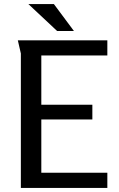

<svg xmlns="http://www.w3.org/2000/svg" viewBox="-20 -928 589 948"><path d="M68 -729H510V-654H184V-411H436V-338H184V-75H510V0H83V-664ZM246 -908 345 -775H262L120 -908Z"/></svg>

Font: Rosario Medium
Style: Regular
Weight: 500
Version: Version 1.201